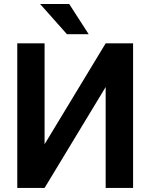

<svg xmlns="http://www.w3.org/2000/svg" viewBox="-20 -924 743 944"><path d="M199.2 -214.8 499.5 -710.9H634.3V0H499.5V-496.1L199.2 0H64.9V-710.9H199.2ZM320.3 -904.3 416 -755.9H309.1L177.2 -904.3Z"/></svg>

Font: Roboto SemiBold
Style: Regular
Weight: 600
Designer: Christian Robertson
Foundry: Google
Version: Version 3.009; 2024